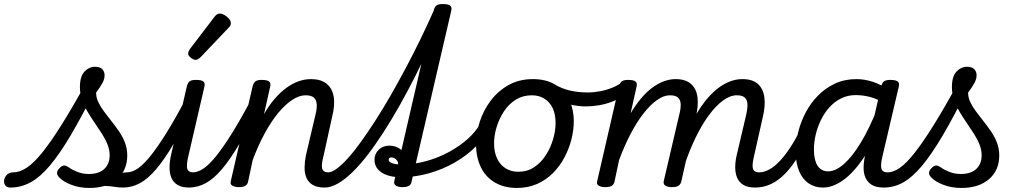

<svg xmlns="http://www.w3.org/2000/svg" viewBox="-201 -910 5081 949"><path d="M-149 17Q-168 17 -175.5 5.5Q-183 -6 -180.5 -20.5Q-178 -35 -166.5 -46.5Q-155 -58 -136 -58Q-104 -58 -69 -81Q-34 -104 7.5 -155.5Q49 -207 102 -291Q155 -375 223 -498L273 -474Q205 -337 149.5 -243Q94 -149 45.5 -91.5Q-3 -34 -50.5 -8.5Q-98 17 -149 17ZM241 19Q191 19 150.5 3Q110 -13 92 -33Q80 -45 81 -56.5Q82 -68 95 -81Q107 -92 116.5 -92Q126 -92 140 -82Q159 -69 184 -59.5Q209 -50 238 -50Q288 -50 314.5 -75Q341 -100 341 -143Q341 -169 330.5 -195.5Q320 -222 303 -248.5Q286 -275 267.5 -302Q249 -329 232 -357.5Q215 -386 204.5 -416.5Q194 -447 194 -479Q194 -532 216.5 -556Q239 -580 269 -580Q293 -580 304.5 -568Q316 -556 316 -537Q316 -518 303.5 -496.5Q291 -475 274 -452Q274 -428 285 -405Q296 -382 313.5 -358.5Q331 -335 350.5 -310.5Q370 -286 388 -259.5Q406 -233 417 -204Q428 -175 428 -142Q428 -68 377.5 -24.5Q327 19 241 19ZM408 17Q387 17 365.5 13.5Q344 10 319.5 9Q295 8 264 14L285 -15Q317 -29 344.5 -38.5Q372 -48 393 -53Q414 -58 427 -58Q436 -58 438.5 -46.5Q441 -35 438 -20.5Q435 -6 427 5.5Q419 17 408 17Z M407 17Q393 17 386.5 5.5Q380 -6 381.5 -20.5Q383 -35 394 -46.5Q405 -58 426 -58Q452 -58 480.5 -77.5Q509 -97 543.5 -140Q578 -183 621 -252Q664 -321 717 -421Q725 -435 738.5 -434Q752 -433 761 -423.5Q770 -414 764 -401Q706 -282 659 -202Q612 -122 571 -74Q530 -26 490.5 -4.5Q451 17 407 17Z M736 17Q699 17 677.5 4.5Q656 -8 646.5 -30.5Q637 -53 637 -81.5Q637 -110 644 -142L723 -485Q728 -503 737.5 -509Q747 -515 767 -515Q796 -515 805 -506.5Q814 -498 809 -480L731 -143Q719 -94 724.5 -76Q730 -58 755 -58Q769 -58 776 -46.5Q783 -35 781 -20.5Q779 -6 768 5.5Q757 17 736 17Z M732 17Q718 17 711.5 5.5Q705 -6 706.5 -20.5Q708 -35 719 -46.5Q730 -58 751 -58Q777 -58 805.5 -77.5Q834 -97 868.5 -140Q903 -183 946 -252Q989 -321 1042 -421Q1050 -435 1063.5 -434Q1077 -433 1086 -423.5Q1095 -414 1089 -401Q1031 -282 984 -202Q937 -122 896 -74Q855 -26 815.5 -4.5Q776 17 732 17Z M765 -614Q756 -614 742.5 -624.5Q729 -635 729 -645Q729 -651 731.5 -656.5Q734 -662 738 -668L857 -824Q865 -835 871.5 -839Q878 -843 886 -843Q896 -843 909 -835.5Q922 -828 931 -817.5Q940 -807 940 -795Q940 -788 937 -783Q934 -778 928 -772L792 -629Q777 -614 765 -614Z M1403 17Q1367 17 1345 4Q1323 -9 1313.5 -31.5Q1304 -54 1304.5 -82.5Q1305 -111 1311 -142L1359 -346Q1366 -374 1364.5 -395Q1363 -416 1350.5 -427.5Q1338 -439 1309 -439Q1278 -439 1243 -416Q1208 -393 1173.5 -351Q1139 -309 1107 -250Q1075 -191 1048 -119L1025 -11Q1022 2 1011.5 8.5Q1001 15 978 15Q961 15 948 8Q935 1 940 -16L1048 -485Q1053 -503 1063 -509Q1073 -515 1092 -515Q1121 -515 1130 -506.5Q1139 -498 1134 -480L1104 -346Q1129 -390 1157.5 -422.5Q1186 -455 1215.5 -476.5Q1245 -498 1275.5 -508.5Q1306 -519 1336 -519Q1383 -519 1411.5 -497.5Q1440 -476 1448 -434Q1456 -392 1440 -330L1399 -143Q1386 -95 1391.5 -76.5Q1397 -58 1423 -58Q1437 -58 1443.5 -46.5Q1450 -35 1448.5 -20.5Q1447 -6 1435.5 5.5Q1424 17 1403 17Z M1404 17Q1386 17 1379.5 5.5Q1373 -6 1376 -20.5Q1379 -35 1390.5 -46.5Q1402 -58 1421 -58Q1439 -58 1464.5 -77Q1490 -96 1520.5 -130Q1551 -164 1585 -211.5Q1619 -259 1656 -316.5Q1693 -374 1730.5 -439.5Q1768 -505 1805 -574.5Q1842 -644 1877 -716Q1912 -788 1944 -860Q1948 -871 1958.5 -875.5Q1969 -880 1980 -879.5Q1991 -879 1998 -873.5Q2005 -868 2001 -860Q1967 -778 1930 -697Q1893 -616 1854 -538.5Q1815 -461 1775 -390Q1735 -319 1695 -257Q1655 -195 1616.5 -145Q1578 -95 1540.5 -58.5Q1503 -22 1468.5 -2.5Q1434 17 1404 17Z M1787 15Q1769 15 1756.5 8Q1744 1 1748 -16L1943 -860Q1948 -878 1958 -884Q1968 -890 1987 -890Q2016 -890 2025 -881.5Q2034 -873 2029 -855L1833 -11Q1831 2 1820 8.5Q1809 15 1787 15Z M1778 -34Q1744 -34 1714.5 -43.5Q1685 -53 1667.5 -72.5Q1650 -92 1650 -121Q1650 -149 1670.5 -169.5Q1691 -190 1724 -190Q1750 -190 1770.5 -177.5Q1791 -165 1801 -145.5Q1811 -126 1806 -103L1765 -88Q1769 -102 1764.5 -111.5Q1760 -121 1751.5 -126.5Q1743 -132 1734 -132Q1720 -132 1720 -120Q1720 -111 1736 -104Q1752 -97 1784 -97Q1845 -97 1905 -113.5Q1965 -130 2017.5 -158.5Q2070 -187 2110 -222.5Q2150 -258 2172 -298Q2180 -313 2194.5 -313.5Q2209 -314 2218.5 -305Q2228 -296 2219 -280Q2195 -230 2150.5 -185.5Q2106 -141 2047 -107Q1988 -73 1919.5 -53.5Q1851 -34 1778 -34Z M2354 19Q2291 19 2245 -8Q2199 -35 2175.5 -84Q2152 -133 2152 -197Q2152 -251 2170 -307.5Q2188 -364 2224 -412Q2260 -460 2312.5 -489.5Q2365 -519 2433 -519Q2497 -519 2542 -492.5Q2587 -466 2611 -418.5Q2635 -371 2635 -310Q2635 -267 2623.5 -221.5Q2612 -176 2589.5 -133Q2567 -90 2533 -55.5Q2499 -21 2454 -1Q2409 19 2354 19ZM2361 -61Q2405 -61 2439 -83.5Q2473 -106 2496.5 -142.5Q2520 -179 2532.5 -221Q2545 -263 2545 -302Q2545 -346 2530.5 -376Q2516 -406 2489.5 -422.5Q2463 -439 2428 -439Q2383 -439 2348 -417Q2313 -395 2289.5 -359Q2266 -323 2253.5 -281.5Q2241 -240 2241 -202Q2241 -158 2256 -126.5Q2271 -95 2298 -78Q2325 -61 2361 -61Z M2695 -384Q2654 -384 2610 -395Q2566 -406 2513 -438Q2502 -444 2501 -455.5Q2500 -467 2505 -478Q2510 -489 2519 -494.5Q2528 -500 2538 -494Q2577 -471 2618 -462Q2659 -453 2704 -453Q2734 -453 2765.5 -459Q2797 -465 2826.5 -477Q2856 -489 2876 -506Q2886 -514 2895.5 -510Q2905 -506 2911.5 -495.5Q2918 -485 2917 -473.5Q2916 -462 2907 -454Q2872 -427 2834.5 -411.5Q2797 -396 2761.5 -390Q2726 -384 2695 -384Z M3531 17Q3495 17 3473.5 4Q3452 -9 3442.5 -31.5Q3433 -54 3433 -82.5Q3433 -111 3440 -142L3488 -346Q3494 -373 3493.5 -394Q3493 -415 3481 -427Q3469 -439 3441 -439Q3408 -439 3373 -413.5Q3338 -388 3303.5 -341.5Q3269 -295 3238 -231.5Q3207 -168 3182 -93L3145 -92Q3170 -198 3206 -277.5Q3242 -357 3285 -411Q3328 -465 3375 -492Q3422 -519 3468 -519Q3518 -519 3544.5 -495.5Q3571 -472 3577 -429.5Q3583 -387 3569 -330L3527 -143Q3515 -95 3520.5 -76.5Q3526 -58 3551 -58Q3565 -58 3572 -46.5Q3579 -35 3577 -20.5Q3575 -6 3563.5 5.5Q3552 17 3531 17ZM2789 15Q2772 15 2759 8Q2746 1 2751 -16L2859 -485Q2864 -503 2874 -509Q2884 -515 2903 -515Q2932 -515 2941 -506.5Q2950 -498 2945 -480L2916 -350Q2941 -392 2968 -424Q2995 -456 3023.5 -477Q3052 -498 3081 -508.5Q3110 -519 3138 -519Q3187 -519 3214 -495.5Q3241 -472 3246.5 -429.5Q3252 -387 3238 -330L3166 -11Q3162 2 3152 8.5Q3142 15 3119 15Q3101 15 3088.5 8Q3076 1 3080 -16L3157 -346Q3164 -373 3163.5 -394Q3163 -415 3151 -427Q3139 -439 3110 -439Q3080 -439 3046.5 -415.5Q3013 -392 2979.5 -349Q2946 -306 2915.5 -247.5Q2885 -189 2859 -119L2836 -11Q2833 2 2822.5 8.5Q2812 15 2789 15Z M3532 17Q3518 17 3511.5 5.5Q3505 -6 3506.5 -20.5Q3508 -35 3519 -46.5Q3530 -58 3551 -58Q3576 -58 3602.5 -73Q3629 -88 3655.5 -116.5Q3682 -145 3708 -185.5Q3734 -226 3759 -278Q3766 -292 3779 -291.5Q3792 -291 3802 -282Q3812 -273 3806 -259Q3777 -191 3745.5 -139Q3714 -87 3680.5 -52.5Q3647 -18 3610 -0.5Q3573 17 3532 17Z M3867 17Q3826 17 3795.5 -4Q3765 -25 3748.5 -65Q3732 -105 3732 -160Q3732 -208 3744.5 -258Q3757 -308 3781.5 -354.5Q3806 -401 3842.5 -438Q3879 -475 3926.5 -497Q3974 -519 4032 -519Q4073 -519 4115 -505Q4157 -491 4192 -465L4180 -394Q4135 -422 4098.5 -431Q4062 -440 4029 -440Q3989 -440 3956 -423.5Q3923 -407 3898 -379Q3873 -351 3856 -315.5Q3839 -280 3830.5 -243Q3822 -206 3822 -171Q3822 -139 3829.5 -114Q3837 -89 3853 -76Q3869 -63 3892 -63Q3929 -63 3970.5 -99.5Q4012 -136 4054 -205.5Q4096 -275 4135 -373L4164 -325Q4120 -207 4069 -131.5Q4018 -56 3966.5 -19.5Q3915 17 3867 17ZM4167 17Q4130 17 4108.5 4Q4087 -9 4077 -31.5Q4067 -54 4067.5 -82.5Q4068 -111 4075 -142L4155 -484Q4160 -503 4170 -509Q4180 -515 4199 -515Q4228 -515 4237 -506.5Q4246 -498 4241 -480L4162 -143Q4150 -95 4155.5 -76.5Q4161 -58 4186 -58Q4200 -58 4206.5 -46.5Q4213 -35 4211 -20.5Q4209 -6 4198.5 5.5Q4188 17 4167 17Z M4167 17Q4148 17 4142 5.5Q4136 -6 4139.5 -20.5Q4143 -35 4155 -46.5Q4167 -58 4186 -58Q4215 -58 4247.5 -81Q4280 -104 4320.5 -155.5Q4361 -207 4413.5 -291Q4466 -375 4533 -498Q4541 -511 4555.5 -509.5Q4570 -508 4580 -497.5Q4590 -487 4583 -474Q4515 -336 4459.5 -242Q4404 -148 4356.5 -91Q4309 -34 4263.5 -8.5Q4218 17 4167 17Z M4551 19Q4501 19 4460.5 3Q4420 -13 4402 -33Q4390 -45 4391 -56.5Q4392 -68 4405 -81Q4417 -92 4426.5 -92Q4436 -92 4450 -82Q4469 -69 4494 -59.5Q4519 -50 4548 -50Q4598 -50 4624.5 -75Q4651 -100 4651 -143Q4651 -169 4640.5 -195.5Q4630 -222 4613 -248.5Q4596 -275 4577.5 -302Q4559 -329 4542 -357.5Q4525 -386 4514.5 -416.5Q4504 -447 4504 -479Q4504 -532 4526.5 -556Q4549 -580 4579 -580Q4603 -580 4614.5 -568Q4626 -556 4626 -537Q4626 -518 4613.5 -496.5Q4601 -475 4584 -452Q4584 -428 4595 -405Q4606 -382 4623.5 -358.5Q4641 -335 4660.5 -310.5Q4680 -286 4698 -259.5Q4716 -233 4727 -204Q4738 -175 4738 -142Q4738 -68 4687.5 -24.5Q4637 19 4551 19Z"/></svg>

Font: Playwrite AT
Style: Italic
Weight: 400
Italic angle: -13.0072°
Designer: Veronika Burian, José Scaglione
Foundry: TypeTogether
Version: Version 1.002